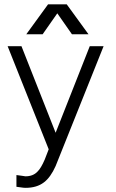

<svg xmlns="http://www.w3.org/2000/svg" viewBox="-20 -734 540 895"><path d="M239.3 40 462.9 -518.6H398.4L239.3 -115.2L80.1 -518.6H15.6L207 -38.1L188.5 9.8Q170.9 50.8 154.3 66.4Q133.8 87.9 98.6 87.9L79.1 85L56.6 82V136.7Q68.4 138.7 78.1 139.6Q88.9 141.6 99.6 141.6Q151.4 141.6 184.6 116.2Q215.8 92.8 239.3 40ZM178.7 -574.2 247.1 -671.9 315.4 -574.2H392.6L291 -713.9H204.1L102.5 -574.2Z"/></svg>

Font: Dotum
Style: Regular
Weight: 400
Version: Version 2.21